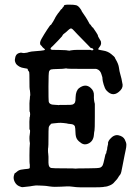

<svg xmlns="http://www.w3.org/2000/svg" viewBox="-20 -785 587 828"><path d="M82 -556 97 -558Q98 -558 105 -560.5Q112 -563 135 -564.5Q158 -566 168 -568Q178 -570 171 -575Q164 -580 161.5 -584Q159 -588 156 -590Q148 -598 159 -617.5Q170 -637 183.5 -657.5Q197 -678 198.5 -677.5Q200 -677 202 -681Q205 -686 205 -686L208 -690Q208 -691 212.5 -698Q217 -705 219 -710L218 -709L225 -720L232 -730Q232 -730 231 -728Q233 -730 238.5 -738Q244 -746 244.5 -745.5Q245 -745 247 -747Q249 -749 248.5 -749.5Q248 -750 252 -754Q256 -758 256 -759Q253 -765 276.5 -765Q300 -765 308.5 -762.5Q317 -760 324.5 -750Q332 -740 331.5 -739Q331 -738 339.5 -726Q348 -714 350 -710.5Q352 -707 357 -699Q362 -691 364.5 -685.5Q367 -680 368 -680Q369 -680 369.5 -679.5Q370 -679 372 -676Q374 -673 376.5 -669.5Q379 -666 379 -667L381 -666Q382 -664 384 -661.5Q386 -659 394.5 -646Q403 -633 402.5 -631Q402 -629 405.5 -623.5Q409 -618 411.5 -613Q414 -608 414.5 -608Q415 -608 415 -607Q416 -603 416 -599Q416 -591 409.5 -583Q403 -575 403.5 -572.5Q404 -570 424.5 -567Q445 -564 460 -551.5Q475 -539 475 -537.5Q475 -536 479 -529Q491 -509 493 -493Q495 -477 498.5 -466Q502 -455 504 -445Q506 -435 507 -429Q513 -410 500 -396Q469 -362 439 -395Q432 -403 427 -420.5Q422 -438 422 -444Q422 -450 421.5 -451.5Q421 -453 418 -463Q413 -482 398 -487L394 -488H334Q270 -488 268 -489.5Q266 -491 260.5 -489.5Q255 -488 230.5 -487.5Q206 -487 200.5 -485.5Q195 -484 192 -478Q189 -472 189 -412.5Q189 -353 190 -348Q192 -333 216 -333L232 -332L233 -331L234 -332Q234 -333 261.5 -332.5Q289 -332 295 -335Q301 -338 303.5 -343.5Q306 -349 306 -366Q307 -394 321 -405Q349 -426 371 -406Q386 -393 385 -373.5Q384 -354 389 -337V-282Q389 -227 387.5 -222Q386 -217 385 -204Q383 -175 359 -165Q344 -159 331.5 -167Q319 -175 312.5 -184.5Q306 -194 305.5 -213.5Q305 -233 303 -240Q299 -249 285.5 -250Q272 -251 272 -251.5Q272 -252 270 -252.5Q268 -253 254 -254.5Q240 -256 231 -255Q222 -254 211 -253Q200 -252 199 -250.5Q198 -249 199 -249L198 -248Q191 -242 190 -234Q189 -226 189 -189.5Q189 -153 188 -149.5Q187 -146 187 -136.5Q187 -127 188 -122Q189 -117 189 -109Q188 -78 191 -70Q194 -62 201.5 -60.5Q209 -59 256.5 -59Q304 -59 304 -58H308Q308 -59 357 -59Q406 -59 413 -62.5Q420 -66 423 -72.5Q426 -79 430.5 -100.5Q435 -122 436 -122Q439 -123 439 -131L442 -141Q442 -148 444 -155Q447 -166 446 -167Q445 -168 447 -173.5Q449 -179 454 -185Q472 -206 491.5 -201.5Q511 -197 518 -183.5Q525 -170 525 -160.5Q525 -151 522 -138Q519 -125 517.5 -116.5Q516 -108 512.5 -91Q509 -74 508 -68Q503 -37 498 -31.5Q493 -26 489.5 -19.5Q486 -13 479.5 -6.5Q473 0 473 0.5Q473 1 472 2Q465 10 452.5 15Q440 20 435 20Q430 20 425 21.5Q420 23 366 23Q312 23 308.5 22Q305 21 296 20.5Q287 20 281.5 19Q276 18 244.5 20Q213 22 194.5 19Q176 16 168.5 16Q161 16 147.5 15Q134 14 121.5 16.5Q109 19 96.5 20Q84 21 78.5 22Q73 23 61.5 17.5Q50 12 43.5 -0.5Q37 -13 39.5 -26Q42 -39 46 -39L56 -47Q57 -47 59 -49Q67 -54 86 -55.5Q105 -57 106.5 -58.5Q108 -60 108.5 -62.5Q109 -65 108.5 -65Q108 -65 108.5 -70.5Q109 -76 108 -77Q107 -78 107 -114.5Q107 -151 109 -167Q107 -178 107 -188.5Q107 -199 108 -202.5Q109 -206 109.5 -215Q110 -224 109 -225.5Q108 -227 107 -226Q106 -266 108 -281H109Q111 -294 109 -302L108 -303Q107 -301 107 -339L108 -355Q108 -354 108.5 -355.5Q109 -357 109 -363.5Q109 -370 110 -371.5Q111 -373 110 -385.5Q109 -398 108 -400Q107 -402 107 -436Q107 -470 106 -473.5Q105 -477 99 -484Q101 -486 100 -487.5Q99 -489 85.5 -491Q72 -493 65 -497Q58 -501 53.5 -505Q49 -509 47 -514Q45 -519 45 -519.5Q45 -520 44.5 -521.5Q44 -523 44 -526Q44 -529 44.5 -530Q45 -531 45.5 -535.5Q46 -540 46.5 -540.5Q47 -541 49 -546Q53 -553 61.5 -556Q70 -559 74.5 -557.5Q79 -556 80.5 -556.5Q82 -557 82 -556ZM208 -587Q189 -572 206 -570Q211 -570 237.5 -569.5Q264 -569 264.5 -568.5Q265 -568 274 -567Q283 -566 283 -567Q283 -568 287 -568L295 -569Q295 -570 331.5 -570Q368 -570 369 -570L376 -568H378Q386 -570 381 -574.5Q376 -579 374.5 -577.5Q373 -576 370.5 -579Q368 -582 357.5 -592.5Q347 -603 334.5 -616Q322 -629 314 -637Q306 -645 297.5 -654.5Q289 -664 284 -662Q279 -660 272 -653Q265 -646 258.5 -641.5Q252 -637 250.5 -634Q249 -631 247.5 -628.5Q246 -626 230 -609.5Q214 -593 208 -587Z"/></svg>

Font: TT2020 Style E
Style: Regular
Weight: 400
Version: Version 00.2